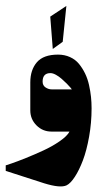

<svg xmlns="http://www.w3.org/2000/svg" viewBox="-63 -453 372 661"><path d="M118.7 -284.4 152.9 -309.1 165.5 -432.6 110 -395.8ZM110.7 -201.3Q119 -201.3 129.5 -195.5Q140 -189.7 149.3 -181.5Q158.7 -173.3 166.8 -165.2Q175 -157 179.7 -151.3L184.3 -145.3H115Q104 -145.3 93.8 -152Q83.7 -158.7 83.7 -172Q83.7 -201.3 110.7 -201.3ZM166.3 185Q180 178.3 194.8 155.5Q209.7 132.7 222.5 98.8Q235.3 65 243.8 17.3Q252.3 -30.3 252.3 -80Q252.3 -100 250.3 -119.3Q248.3 -138.7 243.5 -160.3Q238.7 -182 229.8 -200.2Q221 -218.3 208.8 -233.2Q196.7 -248 178 -256.5Q159.3 -265 136.7 -265Q86.7 -265 64 -238.7Q41.3 -212.3 41.3 -169.3V-73Q41.3 -42.7 62.7 -21.3Q84 0 114.3 0H176.3Q168.3 15.3 142.8 33Q117.3 50.7 86.7 64.8Q56 79 26.2 91Q-3.7 103 -23.3 109.7L-43.3 116.3V135.3Q-43 135.3 89 178Q145 195.3 166.3 185Z"/></svg>

Font: Jomhuria
Style: Regular
Weight: 400
Designer: Arabic design by Kourosh Beigpour, Latin design by Eben Sorkin, engineering by Lasse Fister and Khaled Hosney
Version: Version 1.0010